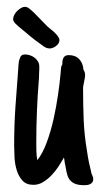

<svg xmlns="http://www.w3.org/2000/svg" viewBox="-20 -542 302 563"><path d="M229.5 -322.3Q229.5 -317.4 228.5 -312Q227.5 -306.6 226.6 -302.2Q225.6 -296.9 224.6 -292.2Q223.6 -287.6 223.6 -283.2Q223.6 -237.8 225.3 -192.1Q227.1 -146.5 234.9 -100.6Q237.3 -83 240.7 -66.4Q244.1 -49.8 248.5 -32.7L249.5 -29.8V-30.8Q251 -27.3 252.2 -23.7Q253.4 -20 253.4 -16.1Q253.4 -10.7 250.7 -7.3Q248 -3.9 244.1 -2Q240.2 0 235.6 0.5Q231 1 227.1 1Q210.9 1 201.4 -2.7Q191.9 -6.3 186 -12.9Q180.2 -19.5 177.5 -28.8Q174.8 -38.1 172.9 -49.3L171.4 -58.1Q169.4 -64.9 168.9 -72.8Q168.5 -76.7 168.2 -76.4Q168 -76.2 167.5 -80.1Q160.6 -67.9 151.6 -54Q142.6 -40 131.1 -28.1Q119.6 -16.1 106.4 -8.1Q93.3 0 78.1 0Q57.1 0 45.7 -12.7Q34.2 -25.4 28.8 -43.7Q23.4 -62 22.5 -81.8Q21.5 -101.6 21.5 -116.2Q21.5 -171.9 25.1 -226.6Q28.8 -281.2 33.2 -336.4Q33.2 -337.9 33.4 -340.3Q33.7 -342.8 33.7 -344.2Q34.2 -351.1 34.7 -356.9Q35.2 -362.8 37.1 -368.2V-367.7Q39.1 -375.5 42.7 -378.9Q46.4 -382.3 54.2 -382.3Q61.5 -382.3 68.8 -379.6Q76.2 -377 82 -372.3Q87.9 -367.7 91.6 -361.3Q95.2 -355 95.2 -347.2Q95.2 -343.3 95.2 -337.9Q95.2 -332.5 94.7 -328.6Q94.7 -325.2 94.5 -320.1Q94.2 -314.9 94.2 -311.5Q90.3 -264.6 88.4 -218.5Q86.4 -172.4 86.4 -125Q86.4 -111.8 86.7 -98.6Q86.9 -85.4 89.4 -72.3Q105.5 -92.8 117.2 -124.8Q128.9 -156.7 137 -192.6Q145 -228.5 150.1 -263.9Q155.3 -299.3 157.7 -326.7Q157.7 -328.1 158 -330.1Q158.2 -332 158.2 -333.5Q158.7 -338.9 159.2 -343.8Q159.7 -348.6 162.6 -353Q162.6 -357.4 163.1 -362.3Q163.6 -367.2 165.5 -371.3Q167.5 -375.5 171.1 -377.9Q174.8 -380.4 181.6 -380.4Q201.2 -380.4 212.4 -368.4Q223.6 -356.4 224.6 -337.9Q227.1 -334 228.3 -330.3Q229.5 -326.7 229.5 -322.3ZM154.3 -424.3Q154.3 -419.4 151.6 -415Q148.9 -410.6 144.5 -407.2Q140.1 -403.8 135.3 -401.9Q130.4 -399.9 126 -399.9Q120.1 -399.9 114.5 -402.3Q108.9 -404.8 104.5 -408.7Q88.9 -419.9 81.5 -425.5Q74.2 -431.2 68.6 -435.8Q63 -440.4 56.2 -446.3Q49.3 -452.1 34.2 -464.4Q29.8 -468.3 25.4 -472.7Q21 -477.1 18.6 -482.9V-486.8Q18.6 -491.7 21.7 -498Q24.9 -504.4 30 -509.5Q35.2 -514.6 41.3 -518.3Q47.4 -522 52.7 -522Q60.1 -522 66.4 -516.4Q72.8 -510.7 78.1 -506.3L119.1 -464.4Q122.6 -460.9 128.7 -456.3Q134.8 -451.7 140.4 -446.3Q146 -440.9 150.1 -435.1Q154.3 -429.2 154.3 -424.3Z"/></svg>

Font: Just Another Hand
Style: Regular
Weight: 400
Designer: Astigmatic (AOETI)
Foundry: Astigmatic (AOETI)
Version: Version 1.000